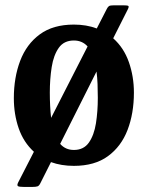

<svg xmlns="http://www.w3.org/2000/svg" viewBox="-20 -628 566 742"><path d="M33.5 -248.5Q33.5 -328.5 58 -393Q82.5 -457.5 133.8 -495.2Q185 -533 265.5 -533Q314 -533 354 -518L393 -594Q397 -602 401.8 -604.8Q406.5 -607.5 422 -607.5H455.5Q473 -607.5 476 -605Q479 -602.5 474.5 -593L417.5 -480Q458.5 -443.5 478 -388Q497.5 -332.5 497.5 -270Q497.5 -190 473 -126Q448.5 -62 397.2 -24.5Q346 13 265.5 13Q217 13 177 -1.5L135.5 81Q131 90 125 92.2Q119 94.5 102 94.5H74.5Q53.5 94.5 49.2 91.2Q45 88 50 77.5L111 -41.5Q71 -78 52.2 -132.2Q33.5 -186.5 33.5 -248.5ZM172.5 -270Q172.5 -243.5 173.8 -218.8Q175 -194 177.5 -172.5L318.5 -448.5Q298 -471.5 265.5 -471.5Q227 -471.5 207 -443Q187 -414.5 179.8 -368.8Q172.5 -323 172.5 -270ZM358 -250Q358 -277.5 357 -303.2Q356 -329 353 -351.5L212.5 -72Q233 -48.5 265.5 -48.5Q303.5 -48.5 323.5 -77Q343.5 -105.5 350.8 -151.5Q358 -197.5 358 -250Z"/></svg>

Font: Besley* Narrow Semi
Style: Regular
Weight: 600
Width: 4
Designer: Owen Earl
Foundry: indestructible type*
Version: Version 3.000; ttfautohint (v1.8.3)